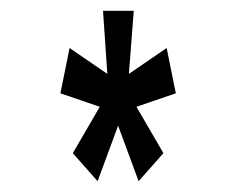

<svg xmlns="http://www.w3.org/2000/svg" viewBox="-20 -840 440 356"><path d="M228 -820H171L179 -703L109 -751L92 -667L165 -642L115 -556L161 -504L199 -607L237 -504L283 -556L233 -642L306 -667L289 -751L219 -703Z"/></svg>

Font: Yard Headline
Style: Regular
Weight: 400
Monospace: yes
Designer: Roman Shamin
Foundry: Evil Martians
Version: Version 1.000